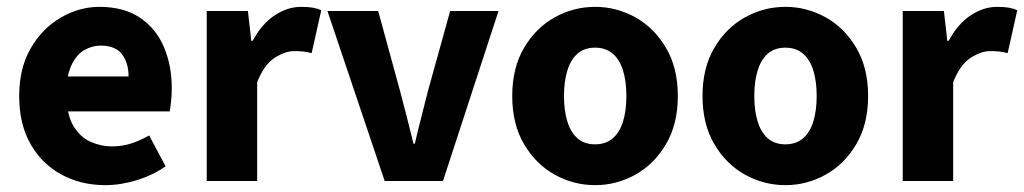

<svg xmlns="http://www.w3.org/2000/svg" viewBox="-20 -528 2987 560"><path d="M287 12Q216 12 159 -19Q102 -50 69 -108Q36 -166 36 -248Q36 -329 69.5 -387Q103 -445 157 -476.5Q211 -508 270 -508Q341 -508 388 -476.5Q435 -445 458 -391Q481 -337 481 -270Q481 -251 479 -232.5Q477 -214 475 -203H150L148 -305H355Q355 -344 336 -369.5Q317 -395 273 -395Q249 -395 226 -382Q203 -369 188 -337Q173 -305 174 -248Q175 -192 194.5 -160Q214 -128 244 -114.5Q274 -101 307 -101Q336 -101 362.5 -109.5Q389 -118 415 -133L463 -43Q426 -17 379 -2.5Q332 12 287 12Z M583 0V-496H703L713 -409H717Q744 -459 781.5 -483.5Q819 -508 858 -508Q879 -508 893 -505.5Q907 -503 917 -498L889 -373Q877 -376 866 -377.5Q855 -379 839 -379Q811 -379 780.5 -359Q750 -339 730 -288V0Z M1102 0 935 -496H1083L1147 -262Q1157 -225 1166.5 -187Q1176 -149 1186 -109H1190Q1199 -149 1209 -187Q1219 -225 1228 -262L1293 -496H1434L1272 0Z M1716 12Q1653 12 1598 -18.5Q1543 -49 1508.5 -107.5Q1474 -166 1474 -248Q1474 -330 1508.5 -388.5Q1543 -447 1598 -477.5Q1653 -508 1716 -508Q1778 -508 1833 -477.5Q1888 -447 1922.5 -388.5Q1957 -330 1957 -248Q1957 -166 1922.5 -107.5Q1888 -49 1833 -18.5Q1778 12 1716 12ZM1716 -107Q1746 -107 1766.5 -124Q1787 -141 1797 -173Q1807 -205 1807 -248Q1807 -291 1797 -323Q1787 -355 1766.5 -372Q1746 -389 1716 -389Q1685 -389 1665 -372Q1645 -355 1635 -323Q1625 -291 1625 -248Q1625 -205 1635 -173Q1645 -141 1665 -124Q1685 -107 1716 -107Z M2271 12Q2208 12 2153 -18.5Q2098 -49 2063.5 -107.5Q2029 -166 2029 -248Q2029 -330 2063.5 -388.5Q2098 -447 2153 -477.5Q2208 -508 2271 -508Q2333 -508 2388 -477.5Q2443 -447 2477.5 -388.5Q2512 -330 2512 -248Q2512 -166 2477.5 -107.5Q2443 -49 2388 -18.5Q2333 12 2271 12ZM2271 -107Q2301 -107 2321.5 -124Q2342 -141 2352 -173Q2362 -205 2362 -248Q2362 -291 2352 -323Q2342 -355 2321.5 -372Q2301 -389 2271 -389Q2240 -389 2220 -372Q2200 -355 2190 -323Q2180 -291 2180 -248Q2180 -205 2190 -173Q2200 -141 2220 -124Q2240 -107 2271 -107Z M2613 0V-496H2733L2743 -409H2747Q2774 -459 2811.5 -483.5Q2849 -508 2888 -508Q2909 -508 2923 -505.5Q2937 -503 2947 -498L2919 -373Q2907 -376 2896 -377.5Q2885 -379 2869 -379Q2841 -379 2810.5 -359Q2780 -339 2760 -288V0Z"/></svg>

Font: Source Sans 3
Style: Bold
Weight: 700
Designer: Paul D. Hunt
Foundry: Adobe
Version: Version 3.052;hotconv 1.1.0;makeotfexe 2.6.0